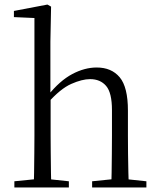

<svg xmlns="http://www.w3.org/2000/svg" viewBox="-20 -822 697 842"><path d="M43 0V-27L153 -38H178L282 -27V0ZM128 0Q129 -24 129.5 -65Q130 -106 130.5 -150Q131 -194 131 -227V-743L41 -747V-774L188 -802L204 -793L201 -639V-405L202 -393V-227Q202 -194 202.5 -150Q203 -106 203.5 -65Q204 -24 205 0ZM384 0V-27L492 -38H518L622 -27V0ZM468 0Q469 -24 469.5 -64.5Q470 -105 470.5 -149Q471 -193 471 -227V-339Q471 -415 445.5 -445Q420 -475 375 -475Q340 -475 292.5 -454Q245 -433 189 -370L172 -403H190Q242 -468 296.5 -497Q351 -526 404 -526Q469 -526 505 -483Q541 -440 541 -337V-227Q541 -193 541.5 -149Q542 -105 543 -64.5Q544 -24 545 0Z"/></svg>

Font: Noto Serif SC ExtraLight Light
Style: Regular
Weight: 300
Version: Version 2.002-H1;hotconv 1.1.0;makeotfexe 2.6.0